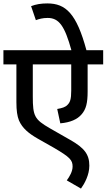

<svg xmlns="http://www.w3.org/2000/svg" viewBox="-20 -916 624 1124"><path d="M584 -539V-622H486C428 -837 365 -896 257 -896C220 -896 191 -891 162 -880L190 -798C209 -805 230 -811 259 -811C326 -811 359 -763 398 -622H0V-539H76V-318C76 -268 81 -236 91 -211C111 -165 148 -135 200 -105L297 -50C389 4 405 21 405 59C405 87 388 117 371 140L454 188C475 159 503 108 503 54C503 -12 474 -50 391 -97L272 -165C182 -217 172 -236 172 -352V-539H397V-386C397 -334 390 -317 375 -302C363 -289 344 -283 315 -278L333 -194C391 -199 433 -217 458 -247C484 -277 493 -313 493 -381V-539Z"/></svg>

Font: Noto Sans Medium
Style: Italic
Weight: 500
Italic angle: -12°
Designer: Monotype Design Team
Foundry: Monotype Imaging Inc.
Version: Version 2.013